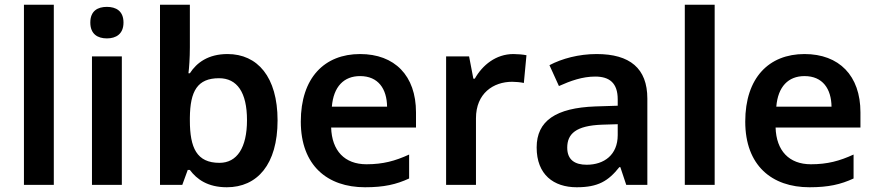

<svg xmlns="http://www.w3.org/2000/svg" viewBox="-20 -846 3696 810"><path d="M207 -66V-826H81V-66Z M431 -817C392 -817 361 -800 361 -751C361 -702 392 -684 431 -684C469 -684 501 -702 501 -751C501 -800 469 -817 431 -817ZM494 -608H368V-66H494Z M781 -646V-826H655V-66H749L772 -129H781C810 -90 856 -56 937 -56C1065 -56 1151 -152 1151 -338C1151 -522 1066 -618 940 -618C859 -618 810 -582 781 -537H775C778 -559 781 -603 781 -646ZM904 -516C980 -516 1022 -457 1022 -339C1022 -223 980 -159 906 -159C810 -159 781 -222 781 -338V-349C782 -462 813 -516 904 -516Z M1499 -618C1349 -618 1249 -518 1249 -333C1249 -148 1361 -56 1520 -56C1600 -56 1652 -68 1706 -93V-194C1647 -167 1596 -153 1526 -153C1434 -153 1380 -210 1377 -308H1735V-372C1735 -527 1645 -618 1499 -618ZM1499 -525C1576 -525 1612 -471 1613 -396H1380C1387 -481 1431 -525 1499 -525Z M2146 -618C2072 -618 2015 -571 1983 -514H1977L1959 -608H1862V-66H1988V-347C1988 -452 2061 -501 2141 -501C2155 -501 2177 -499 2190 -496L2201 -613C2187 -616 2163 -618 2146 -618Z M2497 -618C2422 -618 2351 -599 2298 -571L2338 -483C2387 -505 2437 -523 2491 -523C2551 -523 2586 -496 2586 -427V-400L2492 -397C2325 -391 2244 -336 2244 -224C2244 -109 2316 -56 2413 -56C2503 -56 2546 -82 2593 -141H2597L2622 -66H2711V-430C2711 -558 2637 -618 2497 -618ZM2520 -320 2586 -322V-276C2586 -193 2529 -151 2455 -151C2406 -151 2373 -171 2373 -223C2373 -281 2409 -316 2520 -320Z M2995 -66V-826H2869V-66Z M3374 -618C3224 -618 3124 -518 3124 -333C3124 -148 3236 -56 3395 -56C3475 -56 3527 -68 3581 -93V-194C3522 -167 3471 -153 3401 -153C3309 -153 3255 -210 3252 -308H3610V-372C3610 -527 3520 -618 3374 -618ZM3374 -525C3451 -525 3487 -471 3488 -396H3255C3262 -481 3306 -525 3374 -525Z"/></svg>

Font: Noto Sans Malayalam UI SemiBold
Style: Regular
Weight: 600
Designer: Jelle Bosma - Monotype Design Team
Foundry: Monotype Imaging Inc.
Version: Version 2.104